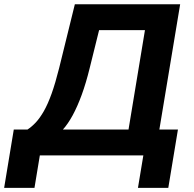

<svg xmlns="http://www.w3.org/2000/svg" viewBox="-56 -748 935 924"><path d="M-36.1 156.2 10.3 -124.5H76.2Q97.2 -138.2 116.7 -159.2Q136.2 -180.2 155.3 -213.6Q174.3 -247.1 192.4 -297.4Q210.4 -347.7 228.5 -419.9L304.2 -727.5H811L710.9 -124.5H800.3L753.9 156.2H607.9L633.8 0H135.7L109.9 156.2ZM246.6 -124.5H562.5L641.6 -603H420.9L375.5 -419.9Q357.9 -348.1 337.2 -291.5Q316.4 -234.9 293.7 -193.1Q271 -151.4 246.6 -124.5Z"/></svg>

Font: Inter 17pt
Style: Bold Italic
Weight: 700
Italic angle: -9.3988°
Version: Version 4.001;git-66647c0bb